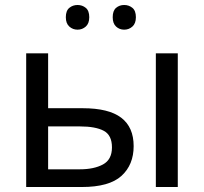

<svg xmlns="http://www.w3.org/2000/svg" viewBox="-20 -750 818 770"><path d="M85 0V-536H173V-316H312Q416 -316 466 -278Q516 -240 516 -164Q516 -89 467 -44.5Q418 0 308 0ZM605 0V-536H693V0ZM173 -71H300Q357 -71 393 -90.5Q429 -110 429 -159Q429 -208 396 -225.5Q363 -243 301 -243H173ZM244 -681Q244 -707 258 -718.5Q272 -730 291 -730Q310 -730 324 -718.5Q338 -707 338 -681Q338 -656 324 -643.5Q310 -631 291 -631Q272 -631 258 -643.5Q244 -656 244 -681ZM432 -681Q432 -707 445.5 -718.5Q459 -730 478 -730Q497 -730 511 -718.5Q525 -707 525 -681Q525 -656 511 -643.5Q497 -631 478 -631Q459 -631 445.5 -643.5Q432 -656 432 -681Z"/></svg>

Font: Noto IKEA Latin
Style: Regular
Weight: 400
Designer: Monotype Design Team
Foundry: Monotype Imaging Inc.
Version: Version 1.0